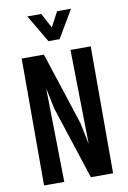

<svg xmlns="http://www.w3.org/2000/svg" viewBox="-91 -876 620 931"><g transform="rotate(-10 219.0 -410.5)"><path d="M48.8 -625H158.2L275.4 -265.6L296.9 -160.2L289.1 -625H388.7V0H279.3L162.1 -359.4L140.6 -462.9L148.4 0H48.8ZM326.2 -821.3 246.1 -685.5H191.4L111.3 -821.3H179.7L218.8 -748L257.8 -821.3Z"/></g></svg>

Font: Sudo Variable
Style: Regular
Weight: 400
Monospace: yes
Designer: Jens Kutilek
Foundry: Jens Kutilek
Version: Version 0.040